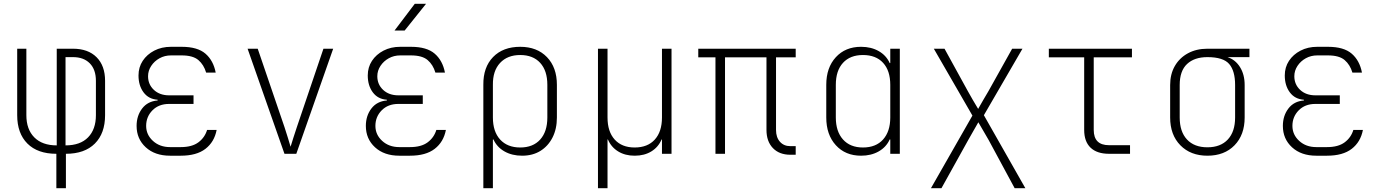

<svg xmlns="http://www.w3.org/2000/svg" viewBox="-20 -805 7240 1005"><path d="M275 180V0Q177 0 123.5 -53.5Q70 -107 70 -202V-550H118V-202Q118 -128 159.5 -86Q201 -44 277 -44V-550H362Q441 -550 485.5 -505.5Q530 -461 530 -382V-202Q530 -107 476.5 -53.5Q423 0 325 0V180ZM323 -44Q400 -44 441 -86Q482 -128 482 -202V-382Q482 -441 450 -473.5Q418 -506 362 -506H323Z M926 10H870Q791 10 743 -34Q695 -78 695 -146Q695 -199 724 -237Q753 -275 805 -279V-283Q758 -286 731.5 -321.5Q705 -357 705 -410Q705 -453 727 -486.5Q749 -520 787.5 -540Q826 -560 875 -560H931Q1014 -560 1055.5 -524Q1097 -488 1109 -425H1059Q1047 -466 1018.5 -490.5Q990 -515 931 -515H875Q842 -515 815 -500Q788 -485 771.5 -460Q755 -435 755 -406Q755 -363 785.5 -334.5Q816 -306 865 -306H993V-261H865Q811 -261 778 -227.5Q745 -194 745 -146Q745 -100 780.5 -67.5Q816 -35 870 -35H926Q985 -35 1018.5 -60Q1052 -85 1064 -125H1114Q1102 -62 1055.5 -26Q1009 10 926 10Z M1469 0 1276 -550H1329L1469 -140Q1478 -113 1487 -83.5Q1496 -54 1501 -37Q1506 -54 1515.5 -83.5Q1525 -113 1534 -140L1673 -550H1724L1531 0Z M2126 10H2070Q1991 10 1943 -34Q1895 -78 1895 -146Q1895 -199 1924 -237Q1953 -275 2005 -279V-283Q1958 -286 1931.5 -321.5Q1905 -357 1905 -410Q1905 -453 1927 -486.5Q1949 -520 1987.5 -540Q2026 -560 2075 -560H2131Q2214 -560 2255.5 -524Q2297 -488 2309 -425H2259Q2247 -466 2218.5 -490.5Q2190 -515 2131 -515H2075Q2042 -515 2015 -500Q1988 -485 1971.5 -460Q1955 -435 1955 -406Q1955 -363 1985.5 -334.5Q2016 -306 2065 -306H2193V-261H2065Q2011 -261 1978 -227.5Q1945 -194 1945 -146Q1945 -100 1980.5 -67.5Q2016 -35 2070 -35H2126Q2185 -35 2218.5 -60Q2252 -85 2264 -125H2314Q2302 -62 2255.5 -26Q2209 10 2126 10ZM2045 -645 2151 -785H2210L2098 -645Z M2510 180V-361Q2509 -453 2561 -506.5Q2613 -560 2703 -560Q2791 -560 2843 -506Q2895 -452 2895 -361V-190Q2895 -130 2872 -85Q2849 -40 2808.5 -15Q2768 10 2713 10Q2660 10 2620.5 -12.5Q2581 -35 2563 -75H2560V180ZM2703 -33Q2770 -33 2807.5 -74.5Q2845 -116 2845 -190V-361Q2845 -435 2807.5 -476Q2770 -517 2703 -517Q2636 -517 2597.5 -475.5Q2559 -434 2560 -361V-190Q2560 -116 2598 -74.5Q2636 -33 2703 -33Z M3110 180V-550H3160V-190Q3160 -116 3197.5 -74.5Q3235 -33 3302 -33Q3370 -33 3407.5 -74.5Q3445 -116 3445 -190V-550H3495V0H3445V-75H3443Q3426 -35 3389.5 -12.5Q3353 10 3302 10Q3252 10 3215.5 -12.5Q3179 -35 3162 -75H3160V180Z M4117 5Q4059 5 4025.5 -30Q3992 -65 3992 -125V-505H3775V0H3725V-505H3635V-550H4145V-505H4042V-125Q4042 -86 4062.5 -63Q4083 -40 4117 -40H4145V5Z M4487 10Q4405 10 4355 -45Q4305 -100 4305 -190V-361Q4305 -451 4355 -505.5Q4405 -560 4487 -560Q4540 -560 4579.5 -537.5Q4619 -515 4637 -475H4640V-550H4690V0H4640V-75H4637Q4619 -35 4579.5 -12.5Q4540 10 4487 10ZM4497 -33Q4565 -33 4602.5 -75Q4640 -117 4640 -190V-361Q4640 -435 4602.5 -476Q4565 -517 4497 -517Q4430 -517 4392.5 -476Q4355 -435 4355 -361V-190Q4355 -117 4392.5 -75Q4430 -33 4497 -33Z M4853 180 5070 -200 4868 -550H4924L5046 -328Q5055 -311 5071.5 -283Q5088 -255 5100 -235Q5111 -255 5127.5 -283Q5144 -311 5154 -328L5278 -550H5332L5130 -202L5347 180H5291L5155 -72Q5146 -88 5129.5 -116Q5113 -144 5101 -165Q5089 -144 5073 -116Q5057 -88 5048 -72L4908 180Z M5785 0Q5722 0 5688.5 -32Q5655 -64 5655 -125V-505H5470V-550H5905V-505H5705V-125Q5705 -45 5785 -45H5895V0Z M6300 10Q6212 10 6158.5 -44.5Q6105 -99 6105 -190V-360Q6105 -417 6129.5 -459.5Q6154 -502 6198 -526Q6242 -550 6300 -550H6520V-506H6405Q6446 -493 6470.5 -454Q6495 -415 6495 -360V-190Q6495 -99 6442 -44.5Q6389 10 6300 10ZM6300 -34Q6369 -34 6407 -75Q6445 -116 6445 -190V-360Q6445 -434 6414 -470Q6383 -506 6300 -506Q6232 -506 6193.5 -470Q6155 -434 6155 -360V-190Q6155 -116 6193 -75Q6231 -34 6300 -34Z M6926 10H6870Q6791 10 6743 -34Q6695 -78 6695 -146Q6695 -199 6724 -237Q6753 -275 6805 -279V-283Q6758 -286 6731.5 -321.5Q6705 -357 6705 -410Q6705 -453 6727 -486.5Q6749 -520 6787.5 -540Q6826 -560 6875 -560H6931Q7014 -560 7055.5 -524Q7097 -488 7109 -425H7059Q7047 -466 7018.5 -490.5Q6990 -515 6931 -515H6875Q6842 -515 6815 -500Q6788 -485 6771.5 -460Q6755 -435 6755 -406Q6755 -363 6785.5 -334.5Q6816 -306 6865 -306H6993V-261H6865Q6811 -261 6778 -227.5Q6745 -194 6745 -146Q6745 -100 6780.5 -67.5Q6816 -35 6870 -35H6926Q6985 -35 7018.5 -60Q7052 -85 7064 -125H7114Q7102 -62 7055.5 -26Q7009 10 6926 10Z"/></svg>

Font: NKDuy Mono Thin
Style: Regular
Weight: 100
Monospace: yes
Designer: NKDuy
Foundry: NKDuy
Version: Version 2.251; ttfautohint (v1.8.4.7-5d5b)